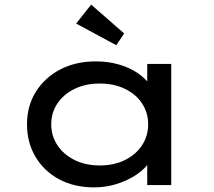

<svg xmlns="http://www.w3.org/2000/svg" viewBox="-20 -802 926 832"><path d="M388 10Q301 10 235.5 -25.5Q170 -61 133.5 -123Q97 -185 97 -263Q97 -343 135.5 -404.5Q174 -466 241 -501Q308 -536 395 -536Q448 -536 493.5 -523Q539 -510 572.5 -488Q606 -466 625.5 -440Q645 -414 646 -388L618 -389V-525H722V0H618V-139L639 -136Q638 -111 617 -85.5Q596 -60 561 -38.5Q526 -17 481.5 -3.5Q437 10 388 10ZM412 -85Q474 -85 521.5 -108.5Q569 -132 595.5 -172.5Q622 -213 622 -263Q622 -314 595.5 -354Q569 -394 521.5 -417Q474 -440 412 -440Q351 -440 303.5 -417Q256 -394 229 -354Q202 -314 202 -263Q202 -213 229 -172.5Q256 -132 303.5 -108.5Q351 -85 412 -85ZM484 -606 310 -700 375 -782 518 -657Z"/></svg>

Font: Lexend Peta
Style: Regular
Weight: 400
Designer: Bonnie Shaver-Troup, Thomas Jockin
Foundry: Lexend
Version: Version 1.007